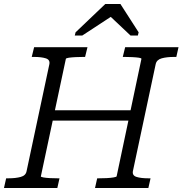

<svg xmlns="http://www.w3.org/2000/svg" viewBox="-39 -948 920 968"><path d="M217 -392H645L634 -340H206ZM-19 0 -8 -49H3Q40 -49 65.5 -56Q91 -63 95 -85L210 -625Q214 -647 191.5 -654Q169 -661 132 -661H121L133 -710H402L390 -661H381Q362 -661 342 -660Q322 -659 308 -657Q294 -655 293 -651L167 -59Q166 -56 179.5 -53.5Q193 -51 213 -50Q233 -49 252 -49H261L250 0ZM440 0 451 -49H460Q479 -49 499 -50Q519 -51 533.5 -53.5Q548 -56 549 -59L674 -651Q675 -655 661.5 -657Q648 -659 628 -660Q608 -661 589 -661H580L592 -710H861L850 -661H839Q802 -661 776.5 -654Q751 -647 746 -625L631 -85Q627 -63 649.5 -56Q672 -49 709 -49H720L709 0ZM568 -928H492L342 -785L338 -769H376L550 -883L496 -885L619 -769H656L660 -785Z"/></svg>

Font: Roboto Serif 20pt Light
Style: Italic
Weight: 300
Italic angle: -10°
Version: Version 1.007